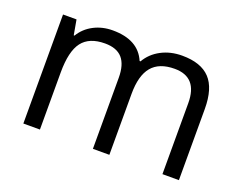

<svg xmlns="http://www.w3.org/2000/svg" viewBox="-86 -667 1040 825"><g transform="rotate(20 433.5 -254.0)"><path d="M791.2 0H715.9V-324.6Q715.9 -443.4 611.2 -443.4Q540.4 -443.4 506.8 -402.9Q473.2 -362.5 473.2 -278.6V0H397.9V-324.6Q397.9 -384.7 372.1 -414.1Q346.3 -443.4 292.7 -443.4Q220.9 -443.4 188.3 -400.7Q155.7 -357.9 155.7 -261.4V0H79.9V-498.5H141.6L153.7 -430.2H157.2Q179 -466.6 217.9 -487.1Q256.8 -507.6 304.9 -507.6Q421.6 -507.6 457.5 -423.2H461.6Q484.3 -462.6 526.5 -485.1Q568.8 -507.6 622.3 -507.6Q708.3 -507.6 749.7 -463.6Q791.2 -419.6 791.2 -325.1Z"/></g></svg>

Font: Khula
Style: Regular
Weight: 400
Designer: Erin McLaughlin, Steve Matteson
Version: Version 1.000;PS 1.0;hotconv 1.0.72;makeotf.lib2.5.5900; ttf